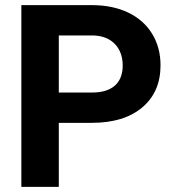

<svg xmlns="http://www.w3.org/2000/svg" viewBox="-20 -731 685 751"><path d="M338.4 -250.5C422.9 -250.5 488.8 -270.5 536.6 -311C584 -351.1 607.9 -405.8 607.9 -475.6C607.9 -521.5 597.2 -562.5 575.2 -598.6C531.7 -670.4 447.8 -710.9 340.8 -710.9H63.5V0H210V-250.5ZM210 -592.3H344.2C416.5 -590.8 460 -544.4 460 -474.6C460 -406.7 418.5 -369.1 340.8 -369.1H210Z"/></svg>

Font: Shabnam
Style: Bold
Weight: 700
Foundry: DejaVu fonts team - Redesigned by Saber Rastikerdar - Based on Vazir font
Version: Version 5.0.1